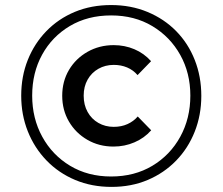

<svg xmlns="http://www.w3.org/2000/svg" viewBox="-20 -723 873 753"><path d="M417.4 10Q339.7 10 274.9 -17.2Q210 -44.5 162.5 -93.6Q115 -142.8 89.1 -207.8Q63.2 -272.9 63.2 -347.7Q63.2 -423.5 89 -488Q114.8 -552.5 161.9 -601Q209 -649.5 273.4 -676.4Q337.8 -703.2 415.5 -703.2Q493.5 -703.2 558.6 -676.1Q623.8 -649 671 -600.9Q718.2 -552.8 743.8 -487.8Q769.5 -422.8 769.5 -347Q769.5 -272.1 743.8 -207Q718.1 -141.8 670.8 -93.1Q623.5 -44.4 559.3 -17.2Q495 10 417.4 10ZM415.7 -30.8Q507.5 -30.8 577.5 -72.8Q647.5 -114.8 687 -186.8Q726.5 -258.8 726.5 -348.1Q726.5 -436.5 687 -507.5Q647.5 -578.5 577.6 -620.5Q507.7 -662.5 415.8 -662.5Q323.9 -662.5 254 -621Q184.1 -579.5 145.2 -508.5Q106.2 -437.5 106.2 -348.1Q106.2 -258.8 145.7 -186.8Q185.1 -114.8 255 -72.8Q324.8 -30.8 415.7 -30.8ZM425.1 -148.2Q368.5 -148.2 322.8 -174.6Q277 -201 250.5 -246.1Q224 -291.2 224 -347.5Q224 -403.8 250.5 -448.7Q277 -493.5 323.3 -519.8Q369.6 -546 426 -546Q469 -546 506.9 -530Q544.8 -514 572.5 -483L519.5 -428.5Q502.2 -448.5 478.4 -458.5Q454.5 -468.5 426.4 -468.5Q392.8 -468.5 365.9 -453.2Q339 -438 323.6 -410.7Q308.2 -383.5 308.2 -347.9Q308.2 -311.5 323.6 -283.9Q339 -256.2 365.9 -240.9Q392.8 -225.5 426 -225.5Q456.2 -225.5 480.1 -236.4Q504 -247.2 520.2 -266.2L573 -212Q545.8 -181.2 507.3 -164.8Q468.9 -148.2 425.1 -148.2Z"/></svg>

Font: Marine Company Thin
Style: Regular
Weight: 100
Designer: Rodrigo Fuenzalida
Foundry: fragTYPE
Version: Version 1.000